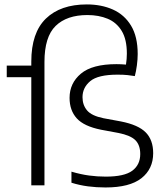

<svg xmlns="http://www.w3.org/2000/svg" viewBox="-20 -838 754 868"><path d="M457 9.5Q416 9.5 377.8 4.5Q339.5 -0.5 303 -12V-62Q345.5 -49.5 382.8 -44.5Q420 -39.5 458 -39.5Q542 -39.5 578 -66.2Q614 -93 614 -141.5Q614 -182 592.2 -204Q570.5 -226 515 -237L437 -251.5Q359.5 -267 327 -303Q294.5 -339 294.5 -395.5Q294.5 -462 345.8 -505Q397 -548 506.5 -548Q527 -548 549.5 -546Q553.5 -572 553.5 -595.5Q553.5 -660 530.2 -698.2Q507 -736.5 466.8 -753.2Q426.5 -770 375 -770Q282 -770 231.5 -720.8Q181 -671.5 181 -558V0H121.5V-489H10.5V-541.5H121.5V-559.5Q121.5 -690 187.5 -754Q253.5 -818 372.5 -818Q438.5 -818 490.5 -794.8Q542.5 -771.5 572.5 -722Q602.5 -672.5 602.5 -593.5Q602.5 -570 598.8 -542.2Q595 -514.5 589.5 -494Q575 -496.5 556.8 -498.5Q538.5 -500.5 511.5 -500.5Q423 -500.5 388 -471.2Q353 -442 353 -398.5Q353 -363.5 373.5 -339Q394 -314.5 448 -303.5L526.5 -289Q605.5 -273.5 639 -239.2Q672.5 -205 672.5 -145.5Q672.5 -74 619.2 -32.2Q566 9.5 457 9.5Z"/></svg>

Font: Encode Sans Semi Expanded Light
Style: Regular
Weight: 300
Width: 6
Designer: Multiple Designers
Foundry: Impallari Type
Version: Version 3.000; ttfautohint (v1.8.3) -l 8 -r 50 -G 200 -x 14 